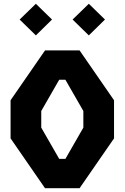

<svg xmlns="http://www.w3.org/2000/svg" viewBox="-20 -997 660 1017"><path d="M218.5 0H401.5L584 -264V-466L401.5 -730H218.5L36 -466V-264ZM84 -893.5 170 -809.5 255.5 -893.5 170 -977ZM198.5 -321V-409L293.5 -574.5H326.5L421.5 -409V-321L326.5 -155.5H293.5ZM364.5 -893.5 450.5 -809.5 536 -893.5 450.5 -977Z"/></svg>

Font: Monaspace Krypton ExtraBold
Style: Regular
Weight: 800
Designer: Riley Cran & the Lettermatic Team
Foundry: Lettermatic
Version: Version 1.101 (Monaspace Krypton)